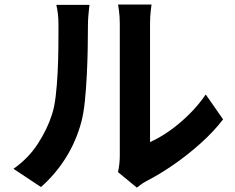

<svg xmlns="http://www.w3.org/2000/svg" viewBox="-20 -785 1040 851"><path d="M502.9 -22.3Q506.4 -36.8 508.7 -56.2Q511 -75.5 511 -95.7Q511 -106.8 511 -139.8Q511 -172.9 511 -219.9Q511 -267 511 -321.7Q511 -376.5 511 -432.1Q511 -487.8 511 -537.2Q511 -586.5 511 -624.1Q511 -661.7 511 -678.7Q511 -712.6 507.3 -737.6Q503.5 -762.7 503.3 -764.9H651.6Q651.4 -762.7 648.2 -737.2Q645 -711.8 645 -677.9Q645 -660.9 645 -627.5Q645 -594 645 -550.3Q645 -506.5 645 -457.7Q645 -408.9 645 -361.2Q645 -313.6 645 -271.5Q645 -229.5 645 -199Q645 -168.6 645 -155.3Q686 -173.3 730.1 -204.2Q774.2 -235 816.4 -276.4Q858.6 -317.7 892 -366.1L968.8 -255.9Q927.7 -202.2 869.5 -150Q811.3 -97.8 748.9 -54.7Q686.5 -11.7 629.7 17.3Q613.6 26 603.6 33.6Q593.6 41.2 586.5 46.6ZM39.7 -36.8Q106 -83.2 147.8 -147.9Q189.6 -212.5 209.9 -276.4Q220.9 -308.7 226.7 -357.1Q232.4 -405.5 235.3 -461Q238.2 -516.5 238.7 -571.4Q239.2 -626.3 239.2 -671.5Q239.2 -701.9 236.6 -723.5Q234 -745.1 229.7 -763.5H376.7Q376.5 -761.6 374.8 -747.5Q373.1 -733.4 371.5 -713.6Q369.8 -693.8 369.8 -673.1Q369.8 -628.6 368.8 -570.4Q367.8 -512.2 364.7 -451.1Q361.6 -390 356 -335.3Q350.3 -280.7 340.1 -243Q317.3 -158.4 271.6 -85.5Q225.9 -12.6 161.6 44Z"/></svg>

Font: Noto Sans TC Thin
Style: Regular
Weight: 100
Designer: Ryoko NISHIZUKA 西塚涼子 (kana, bopomofo & ideographs); Paul D. Hunt (Latin, Greek & Cyrillic); Sandoll Communications 산돌커뮤니
Foundry: Adobe
Version: Version 2.004-H2;hotconv 1.0.118;makeotfexe 2.5.65603